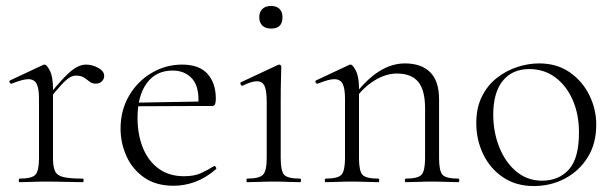

<svg xmlns="http://www.w3.org/2000/svg" viewBox="-20 -612 2060 645"><path d="M139 -271 135 -281Q172 -327 195.5 -351.5Q219 -376 236 -385.5Q253 -395 269 -395Q290 -395 310 -384Q330 -373 330 -357Q330 -347 322.5 -339Q315 -331 301 -331Q289 -331 280.5 -338Q272 -345 262 -351.5Q252 -358 235 -358Q226 -358 215.5 -352.5Q205 -347 187.5 -328.5Q170 -310 139 -271ZM46 0Q43 0 43 -6Q43 -12 46 -12Q87 -12 99 -25Q111 -38 111 -81V-281Q111 -315 103 -330.5Q95 -346 75 -346Q65 -346 51 -342Q37 -338 19 -331Q15 -330 12.5 -335Q10 -340 14 -342L125 -394Q127 -395 130 -395Q137 -395 147.5 -374.5Q158 -354 158 -315V-81Q158 -52 165 -37Q172 -22 193.5 -17Q215 -12 258 -12Q261 -12 261 -6Q261 0 258 0Q234 0 202 -1Q170 -2 135 -2Q110 -2 86.5 -1Q63 0 46 0Z M563 12Q504 12 464.5 -15.5Q425 -43 405 -87Q385 -131 385 -180Q385 -241 413 -289.5Q441 -338 488.5 -366.5Q536 -395 592 -395Q649 -395 677 -364Q705 -333 705 -281Q705 -268 702.5 -262Q700 -256 693 -256H646Q651 -318 626.5 -346.5Q602 -375 560 -375Q504 -375 473 -332.5Q442 -290 442 -216Q442 -160 460 -115.5Q478 -71 513 -45.5Q548 -20 598 -20Q633 -20 655.5 -30.5Q678 -41 699 -54Q701 -56 704.5 -51.5Q708 -47 706 -44Q671 -14 635.5 -1Q600 12 563 12ZM429 -255 428 -267 656 -271V-256Z M810 0Q808 0 808 -6Q808 -12 810 -12Q851 -12 863.5 -25Q876 -38 876 -81V-270Q876 -306 869 -322.5Q862 -339 843 -339Q834 -339 822.5 -335.5Q811 -332 795 -324Q791 -323 788.5 -328.5Q786 -334 790 -336L914 -394Q917 -395 918 -395Q920 -395 922.5 -393Q925 -391 925 -388Q925 -381 924 -349.5Q923 -318 923 -271V-81Q923 -38 934.5 -25Q946 -12 988 -12Q991 -12 991 -6Q991 0 988 0Q971 0 948 -1Q925 -2 899 -2Q874 -2 851 -1Q828 0 810 0ZM891 -516Q872 -516 861.5 -526Q851 -536 851 -554Q851 -572 861.5 -582Q872 -592 891 -592Q909 -592 919 -582Q929 -572 929 -554Q929 -516 891 -516Z M1343 0Q1340 0 1340 -6Q1340 -12 1343 -12Q1384 -12 1396 -25Q1408 -38 1408 -81V-248Q1408 -309 1385 -337Q1362 -365 1313 -365Q1275 -365 1235.5 -340Q1196 -315 1167 -271L1163 -283Q1210 -345 1253 -372Q1296 -399 1340 -399Q1395 -399 1425 -369.5Q1455 -340 1455 -278V-81Q1455 -38 1466.5 -25Q1478 -12 1520 -12Q1523 -12 1523 -6Q1523 0 1520 0Q1503 0 1480 -1Q1457 -2 1432 -2Q1407 -2 1383.5 -1Q1360 0 1343 0ZM1074 0Q1071 0 1071 -6Q1071 -12 1074 -12Q1115 -12 1127 -25Q1139 -38 1139 -81V-281Q1139 -315 1131 -330.5Q1123 -346 1103 -346Q1093 -346 1079 -342Q1065 -338 1047 -331Q1043 -330 1040.5 -335Q1038 -340 1042 -342L1153 -394Q1155 -395 1158 -395Q1165 -395 1175.5 -374.5Q1186 -354 1186 -315V-81Q1186 -38 1197.5 -25Q1209 -12 1251 -12Q1254 -12 1254 -6Q1254 0 1251 0Q1234 0 1211 -1Q1188 -2 1163 -2Q1138 -2 1114.5 -1Q1091 0 1074 0Z M1773 13Q1714 13 1670.5 -16Q1627 -45 1603.5 -93.5Q1580 -142 1580 -198Q1580 -250 1599 -288Q1618 -326 1649.5 -350.5Q1681 -375 1718 -387Q1755 -399 1791 -399Q1851 -399 1894 -369Q1937 -339 1960 -292Q1983 -245 1983 -193Q1983 -129 1954 -83Q1925 -37 1877.5 -12Q1830 13 1773 13ZM1801 -5Q1857 -5 1891 -42.5Q1925 -80 1925 -167Q1925 -228 1904 -276Q1883 -324 1845.5 -352Q1808 -380 1758 -380Q1701 -380 1669 -340.5Q1637 -301 1637 -227Q1637 -168 1657.5 -117Q1678 -66 1715 -35.5Q1752 -5 1801 -5Z"/></svg>

Font: Cormorant Garamond Light
Style: Regular
Weight: 300
Designer: Christian Thalmann (Catharsis Fonts)
Foundry: Catharsis Fonts
Version: Version 4.001